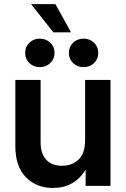

<svg xmlns="http://www.w3.org/2000/svg" viewBox="-20 -905 613 935"><path d="M238.3 10.3Q157.2 10.3 106 -42Q54.7 -94.2 54.7 -193.4V-515.6H177.7V-212.9Q177.7 -156.2 205.1 -127Q232.4 -97.7 281.7 -97.7Q330.6 -97.7 362.5 -127.9Q394.5 -158.2 394.5 -224.1V-515.6H518.1V0H397V-79.1Q342.8 10.3 238.3 10.3ZM173.8 -578.1Q143.6 -578.1 123 -597.9Q102.5 -617.7 102.5 -647.5Q102.5 -677.2 123 -697Q143.6 -716.8 173.8 -716.8Q204.1 -716.8 224.9 -697Q245.6 -677.2 245.6 -647.5Q245.6 -617.7 224.9 -597.9Q204.1 -578.1 173.8 -578.1ZM386.7 -578.1Q356.4 -578.1 335.9 -597.9Q315.4 -617.7 315.4 -647.5Q315.4 -677.2 335.9 -697Q356.4 -716.8 386.7 -716.8Q417.5 -716.8 438 -697Q458.5 -677.2 458.5 -647.5Q458.5 -617.7 438 -597.9Q417.5 -578.1 386.7 -578.1ZM239.7 -747.6 131.3 -884.8H250L325.7 -747.6Z"/></svg>

Font: Inter Display SemiBold
Style: Regular
Weight: 600
Designer: Rasmus Andersson
Foundry: rsms
Version: Version 4.001;git-9221beed3